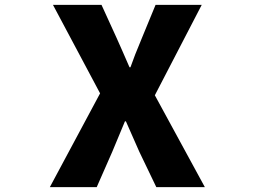

<svg xmlns="http://www.w3.org/2000/svg" viewBox="-20 -764 1040 784"><path d="M183.6 0 388.7 -382.8 196.3 -744.1H394.5L455.1 -611.3Q460.9 -598.6 479 -557.6Q497.1 -516.6 508.8 -489.3H512.7Q527.3 -532.2 560.5 -611.3L615.2 -744.1H803.7L612.3 -375L816.4 0H618.2L548.8 -144.5Q513.7 -222.7 494.1 -268.6H490.2Q481.4 -246.1 438.5 -144.5L375 0Z"/></svg>

Font: GenEi Gothic M Heavy
Style: Regular
Weight: 800
Designer: o_tamon (Modified); [Source Han Sans]
Ryoko NISHIZUKA  (kana & ideographs); Paul D. Hunt (Latin, Greek & Cyrillic); Wenl
Version: Version 1.1a;Original Version 1.004